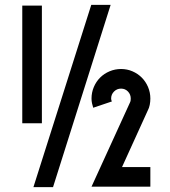

<svg xmlns="http://www.w3.org/2000/svg" viewBox="-20 -771 704 793"><path d="M72 -748H153V-262H72ZM357 -751H437L199 2H118ZM480 -405Q463 -405 451 -393Q439 -381 439 -364Q439 -358 442 -352L365 -326Q362 -335 360 -344.5Q358 -354 358 -364Q358 -389 367.5 -411.5Q377 -434 393.5 -450.5Q410 -467 432.5 -476.5Q455 -486 480 -486Q505 -486 527 -476.5Q549 -467 565.5 -450.5Q582 -434 591.5 -411.5Q601 -389 601 -364Q601 -351 598.5 -338Q596 -325 590 -314L484 -81H601V0H358L517 -348Q519 -352 519.5 -356Q520 -360 520 -364Q520 -381 508.5 -393Q497 -405 480 -405Z"/></svg>

Font: Transit CAT
Style: Regular
Weight: 400
Designer: Peter Wiegel
Foundry: Peter Wiegel
Version: 1.000